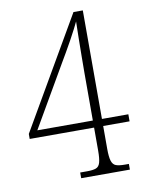

<svg xmlns="http://www.w3.org/2000/svg" viewBox="-82 -772 631 831"><g transform="rotate(-10 234.0 -357.0)"><path d="M207 0V-25H238Q263 -25 276.5 -30Q290 -35 295 -52.5Q300 -70 300 -105V-206H17V-228L299 -714H340V-237H456V-206H340V-105Q340 -70 345.5 -52.5Q351 -35 364.5 -30Q378 -25 403 -25H421V0ZM56 -237H300V-445Q300 -474 300.5 -515Q301 -556 301.5 -598.5Q302 -641 303 -672Q299 -663 288.5 -642.5Q278 -622 264 -596.5Q250 -571 236 -547Q222 -523 212 -506Z"/></g></svg>

Font: Noto Serif Lao Condensed ExtraLight
Style: Regular
Weight: 200
Width: 3
Designer: Monotype Design Team
Foundry: Monotype Imaging Inc.
Version: Version 2.003; ttfautohint (v1.8.4.7-5d5b)